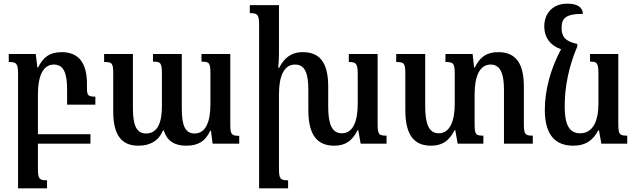

<svg xmlns="http://www.w3.org/2000/svg" viewBox="-20 -788 3490 1053"><path d="M188 136V0H476V-52H188V-272C188 -370 216 -434 275 -434C331 -434 348 -384 348 -296V-214H503V-258C463 -258 457 -265 457 -304V-326C457 -444 411 -502 318 -502C251 -502 216 -473 189 -418H185L176 -492H28V-448C70 -448 79 -440 79 -384V245H238V201C195 201 188 193 188 136Z M1085 -492V-450C1129 -450 1134 -442 1134 -384V-217C1134 -123 1110 -56 1047 -56C995 -56 977 -100 977 -194V-492H819V-450C862 -450 868 -443 868 -383V-205C868 -115 844 -56 781 -56C727 -56 709 -104 709 -194V-492H551V-448C595 -448 601 -442 601 -384V-176C601 -46 648 11 738 11C801 11 849 -13 874 -73H878C896 -15 937 11 1001 11C1069 11 1107 -15 1133 -71H1137L1146 0H1292V-43C1248 -43 1243 -53 1243 -107V-492Z M2051 -109V-492H1893V-448C1932 -448 1942 -441 1942 -379V-219C1942 -127 1918 -57 1855 -57C1800 -57 1780 -108 1780 -203V-314C1780 -444 1734 -502 1641 -502C1574 -502 1537 -467 1511 -416H1506C1508 -439 1510 -466 1510 -492V-760H1350V-716C1392 -716 1401 -708 1401 -652V245H1560V201C1517 201 1510 193 1510 136V-272C1510 -371 1538 -434 1598 -434C1654 -434 1671 -383 1671 -296V-185C1671 -48 1719 11 1813 11C1874 11 1913 -16 1941 -74H1945L1958 0H2100V-44C2058 -44 2051 -50 2051 -109Z M2853 -112V-314C2853 -444 2806 -502 2713 -502C2646 -502 2611 -473 2584 -418H2580L2572 -492H2423V-448C2467 -448 2474 -440 2474 -383V-219C2474 -127 2449 -57 2386 -57C2331 -57 2312 -112 2312 -203V-492H2153V-448C2197 -448 2203 -441 2203 -381V-185C2203 -48 2250 11 2344 11C2406 11 2444 -16 2473 -74H2477L2490 0H2631V-44C2589 -44 2583 -50 2583 -109V-272C2583 -370 2611 -434 2671 -434C2726 -434 2744 -380 2744 -296V0H2902V-44C2859 -44 2853 -52 2853 -112Z M3124 11C3188 11 3231 -15 3261 -73H3265L3278 0H3420V-44C3378 -44 3371 -50 3371 -109V-492H3216V-450C3255 -450 3262 -443 3262 -382V-219C3262 -126 3233 -57 3161 -57C3102 -57 3077 -105 3077 -204C3077 -312 3099 -423 3146 -533V-547C3079 -561 3060 -588 3060 -634C3060 -685 3078 -712 3177 -712C3175 -747 3149 -768 3091 -768C3011 -768 2965 -714 2965 -644C2965 -581 3000 -537 3057 -518C2997 -406 2968 -289 2968 -185C2968 -49 3025 11 3124 11Z"/></svg>

Font: Noto Serif Armenian Condensed SemiBold
Style: Regular
Weight: 600
Width: 3
Designer: Monotype Design Team
Foundry: Monotype Imaging Inc.
Version: Version 2.008